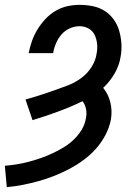

<svg xmlns="http://www.w3.org/2000/svg" viewBox="-26 -763 546 791"><path d="M2 8 -6 -80Q18 -82 43 -86Q68 -90 92.5 -96.5Q117 -103 141.5 -111.5Q166 -120 189.5 -131Q213 -142 235.5 -155.5Q258 -169 277.5 -187.5Q297 -206 310.5 -228.5Q324 -251 328 -276Q332 -295 328.5 -313.5Q325 -332 314 -346Q264 -322 212.5 -303Q161 -284 108 -268L79 -353Q108 -361 137.5 -370.5Q167 -380 195.5 -390Q224 -400 253 -411Q282 -422 307.5 -440.5Q333 -459 350.5 -486Q368 -513 372 -542Q376 -562 374 -582Q372 -602 364 -619Q356 -636 339 -645.5Q322 -655 302 -655Q281 -655 261 -646Q241 -637 227 -620.5Q213 -604 204.5 -584Q196 -564 193 -544H92Q97 -569 105.5 -593.5Q114 -618 128 -641Q142 -664 160.5 -684Q179 -704 202.5 -718Q226 -732 251.5 -737.5Q277 -743 302 -743Q330 -743 356.5 -737.5Q383 -732 404.5 -718.5Q426 -705 441.5 -684Q457 -663 464.5 -638Q472 -613 474 -585.5Q476 -558 471 -530Q466 -495 446.5 -461Q427 -427 399 -401Q420 -376 428.5 -341.5Q437 -307 431 -271Q425 -239 409 -208Q393 -177 370 -151Q347 -125 318.5 -104Q290 -83 259.5 -67Q229 -51 197.5 -38.5Q166 -26 133.5 -17Q101 -8 68.5 -1.5Q36 5 2 8Z"/></svg>

Font: Iosevka Curly Semibold
Style: Italic
Weight: 600
Italic angle: -9°
Monospace: yes
Designer: Belleve Invis
Foundry: Belleve Invis
Version: Version 22.1.2; ttfautohint (v1.8.4)